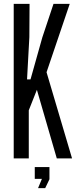

<svg xmlns="http://www.w3.org/2000/svg" viewBox="-20 -820 419 994"><path d="M51 0V-800H133L132 -628L120 -409H138L199 -626L257 -800H341L221 -446L353 0H274L171 -355L129 -249V0ZM160 106V45H236V108L214 154H177L197 106Z"/></svg>

Font: Big Shoulders Display Medium
Style: Regular
Weight: 500
Designer: Patric King
Foundry: XO Type Co
Version: Version 1.000; ttfautohint (v1.8.2)